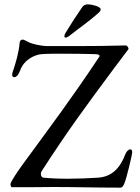

<svg xmlns="http://www.w3.org/2000/svg" viewBox="-20 -858 643 883"><path d="M282 -685C285 -685 291 -687 300 -694C339 -725 391 -761 430 -796C439 -804 443 -808 443 -815C443 -829 399 -838 385 -838C374 -838 365 -835 358 -825C331 -786 305 -746 281 -706C278 -701 276 -695 276 -691C276 -688 278 -685 282 -685ZM533 5C543 5 547 -4 551 -12C562 -36 588 -147 588 -158C588 -167 585 -171 579 -171C569 -171 560 -158 557 -150C531 -81 492 -46 433 -41C386 -38 337 -36 292 -36C248 -36 208 -38 179 -41C172 -42 168 -50 168 -58C168 -62 169 -67 171 -70C295 -262 371 -364 509 -550L570 -631C574 -636 565 -649 559 -649C485 -647 411 -646 328 -646H202C168 -646 129 -656 116 -662C105 -667 90 -676 85 -676C80 -676 71 -674 70 -659C67 -617 50 -562 43 -541C40 -533 36 -522 36 -514C36 -508 39 -503 45 -503C60 -503 68 -523 73 -535C91 -584 139 -606 171 -609C196 -611 234 -611 273 -611C326 -611 383 -610 419 -609C434 -608 438 -605 438 -601C438 -598 436 -596 434 -593C306 -401 222 -290 86 -104C63 -73 28 -21 28 -11C28 -11 29 3 35 3H112C150 3 191 2 231 2C320 2 419 5 533 5Z"/></svg>

Font: Garamond-Math
Style: Regular
Weight: 400
Version: Version 2019-08-16